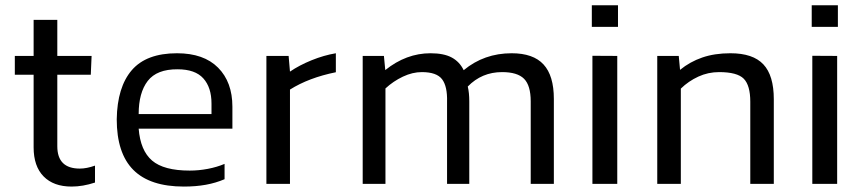

<svg xmlns="http://www.w3.org/2000/svg" viewBox="-20 -681 3196 711"><path d="M331.8 -5V-67.7Q300.8 -56.7 275.6 -56.7Q192.2 -56.7 192.2 -139.3V-404.3H316.2L319.2 -473.9H192.2V-607.5H104.5V-473.9H34.9V-404.3H104.5V-135.4Q104.5 -65.3 141.5 -27.7Q178.4 9.9 245 9.9Q286.8 9.9 331.8 -5Z M811.6 -17.4V-74.1Q783.2 -62.1 749.6 -55.7Q716 -49.3 682.6 -49.3Q586.5 -49.3 543.2 -86.4Q499.9 -123.4 493.5 -204.6H840.6V-286Q840.6 -377 787.6 -430.4Q734.6 -483.8 635.4 -483.8Q522 -483.8 468 -421.1Q414.1 -358.4 412.3 -239.3Q412.3 -113.4 473.9 -51.7Q535.5 9.9 660.9 9.9Q705.1 9.9 742.2 3.2Q779.2 -3.5 811.6 -17.4ZM637.7 -424.4Q702.7 -424.4 733 -390.7Q763.2 -357 763.2 -297.6V-258.6H493.5Q493.5 -337.7 527.1 -381.3Q560.8 -424.9 637.7 -424.4Z M1053.8 0V-349.3Q1123.5 -393.2 1223.7 -413.5V-483.8Q1179.3 -476.3 1133.9 -457.9Q1088.5 -439.5 1053.8 -415.8L1048.8 -473.9H966.5V0Z M1407.4 0V-353.5Q1436.4 -380.3 1472 -397.2Q1507.6 -414 1542.1 -414Q1597 -414 1617.1 -387.5Q1637.1 -361 1635.5 -303.9V0H1717.8V-305.8Q1717.8 -337.4 1712.2 -360.6Q1764.2 -414 1839.3 -414Q1895.9 -414 1920.6 -389.3Q1945.3 -364.5 1945.3 -305.6V0H2031V-314.7Q2031 -400.8 1992.8 -442.3Q1954.7 -483.8 1874.7 -483.8Q1772.7 -483.8 1697.1 -421.1Q1682 -452.3 1652.9 -468Q1623.8 -483.8 1574.2 -483.8Q1484.4 -483.8 1406.7 -421.5L1401.7 -473.9H1323.1V0Z M2268.5 -581.6V-661.5H2171.6V-581.6ZM2265.8 0V-473.9L2173.8 -474.4V0Z M2501.2 0V-352.9Q2529.7 -380.6 2566 -397.3Q2602.2 -414 2642.9 -414Q2709.9 -414 2734.2 -389.5Q2758.4 -364.9 2758.4 -304.3V0H2845.5V-313.5Q2845.5 -401.5 2806.9 -442.6Q2768.4 -483.8 2684.9 -483.8Q2626.1 -483.8 2580.5 -468Q2534.9 -452.3 2498.3 -422.3L2493.5 -473.9H2413.9V0Z M3082.8 -581.6V-661.5H2985.9V-581.6ZM3080.1 0V-473.9L2988.1 -474.4V0Z"/></svg>

Font: Arad-VF Thin Dots1
Style: Regular
Weight: 100
Designer: Mohammad Darvishi
Version: Version 1.000;August 30, 2024;FontCreator 15.0.0.2992 64-bit